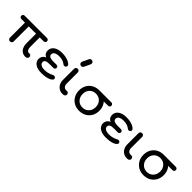

<svg xmlns="http://www.w3.org/2000/svg" viewBox="290 -2260 3668 3668"><g transform="rotate(45 2124.5 -425.5)"><path d="M224 0Q202 0 187.5 -15Q173 -30 173 -51V-457H77Q56 -457 43 -470Q30 -483 30 -501Q30 -521 43 -534Q56 -547 77 -547H677Q698 -547 711 -534Q724 -521 724 -501Q724 -483 711 -470Q698 -457 677 -457H572V-194Q572 -154 589 -127Q606 -100 638 -100H656Q674 -100 686.5 -86Q699 -72 699 -50Q699 -28 682 -14Q665 0 639 0H634Q584 0 547.5 -25.5Q511 -51 491.5 -95Q472 -139 472 -194V-457H275V-51Q275 -30 260.5 -15Q246 0 224 0Z M1075 4Q994 4 943.5 -18.5Q893 -41 869.5 -76Q846 -111 846 -149Q846 -188 865.5 -220.5Q885 -253 931 -274Q888 -292 872 -323Q856 -354 856 -386Q856 -433 881.5 -470Q907 -507 958.5 -529Q1010 -551 1089 -551Q1145 -551 1189.5 -541Q1234 -531 1266.5 -515Q1299 -499 1317 -480Q1329 -468 1331.5 -459.5Q1334 -451 1334 -445Q1334 -432 1321.5 -417Q1309 -402 1288 -402Q1283 -402 1273.5 -404.5Q1264 -407 1256 -414Q1228 -437 1189.5 -451.5Q1151 -466 1089 -466Q1053 -466 1022.5 -457.5Q992 -449 973.5 -431Q955 -413 955 -384Q955 -346 987.5 -330.5Q1020 -315 1064 -315H1167Q1189 -315 1201 -302Q1213 -289 1213 -272Q1213 -257 1202.5 -243Q1192 -229 1167 -229H1064Q994 -229 968.5 -210.5Q943 -192 943 -162Q943 -124 979 -102.5Q1015 -81 1075 -81Q1119 -81 1153.5 -88.5Q1188 -96 1213 -106Q1238 -116 1252 -124Q1264 -131 1272 -133Q1280 -135 1287 -135Q1309 -135 1320 -120Q1331 -105 1331 -94Q1331 -81 1325.5 -72Q1320 -63 1304 -50Q1287 -36 1255 -23.5Q1223 -11 1178 -3.5Q1133 4 1075 4Z M1636 0Q1586 0 1546 -25.5Q1506 -51 1483 -95Q1460 -139 1460 -194V-497Q1460 -519 1474 -533Q1488 -547 1510 -547Q1532 -547 1546 -533Q1560 -519 1560 -497V-194Q1560 -154 1582 -127Q1604 -100 1636 -100H1670Q1688 -100 1700.5 -86Q1713 -72 1713 -50Q1713 -28 1696.5 -14Q1680 0 1654 0ZM1520 -629Q1500 -629 1484 -642Q1468 -655 1468 -677Q1468 -684 1469.5 -690Q1471 -696 1475 -706L1527 -817Q1537 -838 1548.5 -846.5Q1560 -855 1578 -855Q1598 -855 1613.5 -841.5Q1629 -828 1629 -806Q1629 -801 1628 -795Q1627 -789 1624 -782L1568 -663Q1558 -642 1546 -635.5Q1534 -629 1520 -629Z M2094 4Q2013 4 1951 -31.5Q1889 -67 1853.5 -129.5Q1818 -192 1818 -273Q1818 -355 1853.5 -416.5Q1889 -478 1951 -512.5Q2013 -547 2094 -547Q2174 -547 2236 -511Q2298 -475 2333.5 -413.5Q2369 -352 2369 -273Q2370 -192 2334.5 -129.5Q2299 -67 2237 -31.5Q2175 4 2094 4ZM2094 -86Q2146 -86 2186 -110Q2226 -134 2248.5 -176Q2271 -218 2271 -273Q2271 -326 2248.5 -367.5Q2226 -409 2186 -433Q2146 -457 2094 -457Q2042 -457 2002 -434Q1962 -411 1939 -369.5Q1916 -328 1916 -273Q1916 -218 1939 -176Q1962 -134 2002 -110Q2042 -86 2094 -86ZM2116 -457Q2095 -457 2082 -470Q2069 -483 2069 -501Q2069 -521 2082 -534Q2095 -547 2116 -547H2417Q2438 -547 2451 -534Q2464 -521 2464 -501Q2464 -482 2451 -469.5Q2438 -457 2417 -457Z M2815 4Q2734 4 2683.5 -18.5Q2633 -41 2609.5 -76Q2586 -111 2586 -149Q2586 -188 2605.5 -220.5Q2625 -253 2671 -274Q2628 -292 2612 -323Q2596 -354 2596 -386Q2596 -433 2621.5 -470Q2647 -507 2698.5 -529Q2750 -551 2829 -551Q2885 -551 2929.5 -541Q2974 -531 3006.5 -515Q3039 -499 3057 -480Q3069 -468 3071.5 -459.5Q3074 -451 3074 -445Q3074 -432 3061.5 -417Q3049 -402 3028 -402Q3023 -402 3013.5 -404.5Q3004 -407 2996 -414Q2968 -437 2929.5 -451.5Q2891 -466 2829 -466Q2793 -466 2762.5 -457.5Q2732 -449 2713.5 -431Q2695 -413 2695 -384Q2695 -346 2727.5 -330.5Q2760 -315 2804 -315H2907Q2929 -315 2941 -302Q2953 -289 2953 -272Q2953 -257 2942.5 -243Q2932 -229 2907 -229H2804Q2734 -229 2708.5 -210.5Q2683 -192 2683 -162Q2683 -124 2719 -102.5Q2755 -81 2815 -81Q2859 -81 2893.5 -88.5Q2928 -96 2953 -106Q2978 -116 2992 -124Q3004 -131 3012 -133Q3020 -135 3027 -135Q3049 -135 3060 -120Q3071 -105 3071 -94Q3071 -81 3065.5 -72Q3060 -63 3044 -50Q3027 -36 2995 -23.5Q2963 -11 2918 -3.5Q2873 4 2815 4Z M3376 0Q3326 0 3286 -25.5Q3246 -51 3223 -95Q3200 -139 3200 -194V-497Q3200 -519 3214 -533Q3228 -547 3250 -547Q3272 -547 3286 -533Q3300 -519 3300 -497V-194Q3300 -154 3322 -127Q3344 -100 3376 -100H3410Q3428 -100 3440.5 -86Q3453 -72 3453 -50Q3453 -28 3436.5 -14Q3420 0 3394 0Z M3834 4Q3753 4 3691 -31.5Q3629 -67 3593.5 -129.5Q3558 -192 3558 -273Q3558 -355 3593.5 -416.5Q3629 -478 3691 -512.5Q3753 -547 3834 -547Q3914 -547 3976 -511Q4038 -475 4073.5 -413.5Q4109 -352 4109 -273Q4110 -192 4074.5 -129.5Q4039 -67 3977 -31.5Q3915 4 3834 4ZM3834 -86Q3886 -86 3926 -110Q3966 -134 3988.5 -176Q4011 -218 4011 -273Q4011 -326 3988.5 -367.5Q3966 -409 3926 -433Q3886 -457 3834 -457Q3782 -457 3742 -434Q3702 -411 3679 -369.5Q3656 -328 3656 -273Q3656 -218 3679 -176Q3702 -134 3742 -110Q3782 -86 3834 -86ZM3856 -457Q3835 -457 3822 -470Q3809 -483 3809 -501Q3809 -521 3822 -534Q3835 -547 3856 -547H4157Q4178 -547 4191 -534Q4204 -521 4204 -501Q4204 -482 4191 -469.5Q4178 -457 4157 -457Z"/></g></svg>

Font: Comfortaa
Style: Bold
Weight: 700
Designer: Johan Aakerlund
Foundry: Johan Aakerlund
Version: Version 3.104; ttfautohint (v1.8.1.43-b0c9)